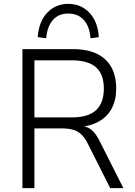

<svg xmlns="http://www.w3.org/2000/svg" viewBox="-20 -973 698 993"><path d="M96 0V-719H358Q466 -719 523.5 -666.5Q581 -614 581 -515Q581 -455 557.5 -411.5Q534 -368 489 -343.5Q444 -319 382 -316L389 -323L399 -322Q430 -320 453 -301.5Q476 -283 496 -242L618 0H550L434 -230Q419 -261 400 -278.5Q381 -296 356.5 -302.5Q332 -309 298 -309H158V0ZM158 -366H353Q437 -366 477 -403.5Q517 -441 517 -515Q517 -589 476.5 -625Q436 -661 350 -661H158ZM219 -775 175 -781Q181 -862 224.5 -907.5Q268 -953 333 -953Q399 -953 442.5 -907Q486 -861 491 -781L448 -775Q444 -835 414 -869Q384 -903 333 -903Q283 -903 253.5 -869.5Q224 -836 219 -775Z"/></svg>

Font: Nunitoga
Style: Light
Weight: 300
Designer: Vernon Adams
Foundry: Vernon Adams
Version: Version 1.0